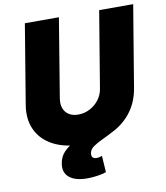

<svg xmlns="http://www.w3.org/2000/svg" viewBox="-99 -809 945 1096"><g transform="rotate(-10 374.0 -261.0)"><path d="M321.8 9.8Q225.1 9.8 157.7 -24.9Q90.3 -59.6 60.3 -122.1Q30.3 -184.6 43.9 -267.1L120.1 -727.5H317.4L242.2 -271Q236.8 -237.3 246.1 -212.6Q255.4 -188 277.1 -174.6Q298.8 -161.1 330.1 -161.1Q366.7 -161.1 398.2 -177.7Q429.7 -194.3 450.7 -222.2Q471.7 -250 477.1 -283.7L550.8 -727.5H748L669.4 -254.4Q655.8 -171.9 608.2 -112.5Q560.5 -53.2 487.1 -21.7Q413.6 9.8 321.8 9.8ZM318.4 206.5Q249 206.5 214.4 178Q179.7 149.4 188.5 98.1Q194.3 59.6 219.2 33.2Q244.1 6.8 280.8 -12Q317.4 -30.8 360.4 -46.6Q403.3 -62.5 446.3 -80.1Q489.3 -97.7 526.6 -121.1Q564 -144.5 590.1 -178.2Q616.2 -211.9 624 -260.7L669.4 -254.4Q657.7 -190.4 631.8 -147.2Q606 -104 572.5 -75.9Q539.1 -47.9 503.9 -29.3Q468.8 -10.7 438.2 3.4Q407.7 17.6 387 32.5Q366.2 47.4 362.8 68.8Q360.4 84.5 367.4 92.8Q374.5 101.1 390.6 101.1Q398.4 101.1 406 99.4Q413.6 97.7 421.9 94.7L428.2 189.9Q407.2 197.8 376 202.1Q344.7 206.5 318.4 206.5Z"/></g></svg>

Font: Inter 20pt Black
Style: Italic
Weight: 900
Italic angle: -9.3988°
Version: Version 4.001;git-66647c0bb